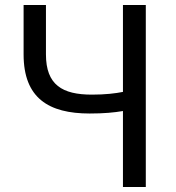

<svg xmlns="http://www.w3.org/2000/svg" viewBox="-20 -753 708 773"><path d="M475 0H567V-733H475V-383C445 -377 404 -372 350 -372C231 -372 165 -411 165 -534V-733H75V-534C75 -358 176 -296 341 -296C399 -296 440 -300 475 -306Z"/></svg>

Font: ChiuKong Gothic CL
Style: Regular
Weight: 400
Designer: Ryoko NISHIZUKA 西塚涼子 (kana, bopomofo & ideographs); Paul D. Hunt (Latin, Greek & Cyrillic); Sandoll Communications 산돌커뮤니
Foundry: Adobe
Version: Version 1.300